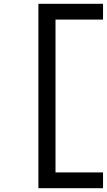

<svg xmlns="http://www.w3.org/2000/svg" viewBox="-20 -850 562 1010"><path d="M272 -747V57H522V140H182V-830H522V-747Z"/></svg>

Font: BioRhyme Expanded
Style: Regular
Weight: 400
Width: 7
Designer: Aoife Mooney
Foundry: Aoife Mooney Type
Version: Version 1.000